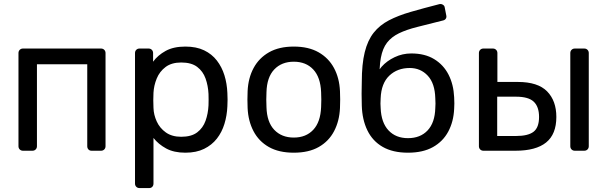

<svg xmlns="http://www.w3.org/2000/svg" viewBox="-20 -767 3091 977"><path d="M97 0Q87 0 80.5 -6.5Q74 -13 74 -23V-497Q74 -507 80.5 -513.5Q87 -520 97 -520H494Q504 -520 510.5 -513.5Q517 -507 517 -497V-23Q517 -13 510.5 -6.5Q504 0 494 0H446Q436 0 430 -6.5Q424 -13 424 -23V-440H168V-23Q168 -13 161.5 -6.5Q155 0 145 0Z M690 190Q680 190 673.5 183.5Q667 177 667 167V-497Q667 -507 673.5 -513.5Q680 -520 690 -520H736Q746 -520 752.5 -513.5Q759 -507 759 -497V-453Q783 -486 823 -508Q863 -530 923 -530Q979 -530 1018.5 -511Q1058 -492 1083.5 -459Q1109 -426 1122 -384Q1135 -342 1137 -294Q1138 -278 1138 -260Q1138 -242 1137 -226Q1135 -179 1122 -136.5Q1109 -94 1083.5 -61.5Q1058 -29 1018.5 -9.5Q979 10 923 10Q865 10 825.5 -11.5Q786 -33 761 -65V167Q761 177 755 183.5Q749 190 739 190ZM902 -71Q954 -71 983.5 -93.5Q1013 -116 1026 -152.5Q1039 -189 1041 -231Q1042 -260 1041 -289Q1039 -331 1026 -367.5Q1013 -404 983.5 -426.5Q954 -449 902 -449Q853 -449 822.5 -426Q792 -403 777.5 -367.5Q763 -332 761 -295Q760 -279 760 -257Q760 -235 761 -218Q762 -183 777.5 -149Q793 -115 824 -93Q855 -71 902 -71Z M1475 10Q1399 10 1348 -19Q1297 -48 1270 -99.5Q1243 -151 1240 -217Q1239 -234 1239 -260.5Q1239 -287 1240 -303Q1243 -370 1270.5 -421Q1298 -472 1349 -501Q1400 -530 1475 -530Q1550 -530 1601 -501Q1652 -472 1679.5 -421Q1707 -370 1710 -303Q1711 -287 1711 -260.5Q1711 -234 1710 -217Q1707 -151 1680 -99.5Q1653 -48 1602 -19Q1551 10 1475 10ZM1475 -67Q1537 -67 1574 -106.5Q1611 -146 1614 -222Q1615 -237 1615 -260Q1615 -283 1614 -298Q1611 -374 1574 -413.5Q1537 -453 1475 -453Q1413 -453 1375.5 -413.5Q1338 -374 1336 -298Q1335 -283 1335 -260Q1335 -237 1336 -222Q1338 -146 1375.5 -106.5Q1413 -67 1475 -67Z M2056 10Q1979 10 1927.5 -19.5Q1876 -49 1849.5 -103.5Q1823 -158 1821 -230Q1820 -260 1820 -290Q1820 -320 1821 -350Q1821 -441 1836 -501.5Q1851 -562 1881.5 -600.5Q1912 -639 1959 -663.5Q2006 -688 2070 -706.5Q2134 -725 2216 -746Q2225 -748 2233.5 -743Q2242 -738 2243 -729L2251 -688Q2253 -679 2248.5 -672Q2244 -665 2235 -663Q2160 -644 2104 -630Q2048 -616 2010 -597.5Q1972 -579 1949.5 -550Q1927 -521 1918 -473Q1909 -425 1912 -350L1891 -359Q1895 -397 1921.5 -427Q1948 -457 1988 -476Q2028 -495 2073 -495Q2142 -495 2189.5 -466Q2237 -437 2262.5 -387Q2288 -337 2291 -272Q2293 -238 2291 -213Q2288 -148 2261 -97.5Q2234 -47 2183 -18.5Q2132 10 2056 10ZM2056 -64Q2119 -64 2156 -103.5Q2193 -143 2195 -217Q2196 -227 2196 -240Q2196 -253 2195 -267Q2193 -343 2156.5 -382Q2120 -421 2065 -421Q2002 -421 1961 -382Q1920 -343 1917 -267Q1916 -253 1916 -240Q1916 -227 1917 -217Q1920 -143 1957 -103.5Q1994 -64 2056 -64Z M2440 0Q2430 0 2423.5 -6.5Q2417 -13 2417 -23V-497Q2417 -507 2423.5 -513.5Q2430 -520 2440 -520H2488Q2498 -520 2504.5 -513.5Q2511 -507 2511 -497V-350H2615Q2717 -350 2764 -302Q2811 -254 2811 -172Q2811 -84 2759 -42Q2707 0 2603 0ZM2510 -75H2606Q2667 -75 2695 -96.5Q2723 -118 2723 -172Q2723 -224 2696 -249.5Q2669 -275 2606 -275H2510ZM2905 0Q2895 0 2888.5 -6.5Q2882 -13 2882 -23V-497Q2882 -507 2888.5 -513.5Q2895 -520 2905 -520H2953Q2963 -520 2969.5 -513.5Q2976 -507 2976 -497V-23Q2976 -13 2969.5 -6.5Q2963 0 2953 0Z"/></svg>

Font: Rubik Light
Style: Regular
Weight: 400
Version: Version 2.101